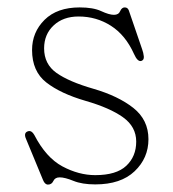

<svg xmlns="http://www.w3.org/2000/svg" viewBox="-20 -490 468 518"><path d="M192 -445.5Q150.5 -445.5 124.8 -421.5Q99 -397.5 99 -359.5Q99 -317 132.5 -293.2Q166 -269.5 232 -250.5Q299 -231 339.8 -198.8Q380.5 -166.5 380.5 -114.5Q380.5 -63.5 343.2 -28Q306 7.5 237 7.5Q201.5 7.5 178.2 -2Q155 -11.5 141 -11.5Q128.5 -11.5 124 -1.8Q119.5 8 109.5 8Q101 8 96 -4.5L50.5 -114.5Q42.5 -132 56 -136Q65.5 -138.5 72.5 -126Q104 -65 148.2 -41.2Q192.5 -17.5 237 -17.5Q294 -17.5 320.8 -42.8Q347.5 -68 347.5 -108Q347.5 -148 312 -173.5Q276.5 -199 210.5 -218Q143.5 -237.5 105 -267.5Q66.5 -297.5 66.5 -355Q66.5 -403 100.2 -436.5Q134 -470 195 -470Q231.5 -470 253 -460Q274.5 -450 287.5 -450Q300 -450 304.2 -460Q308.5 -470 316.5 -470Q324.5 -470 327.5 -462L363.5 -357Q367 -347.5 368 -337.8Q369 -328 361 -325.5Q351 -323 341.5 -344.5Q318.5 -395.5 279.2 -420.5Q240 -445.5 192 -445.5Z"/></svg>

Font: Fraunces 9pt S050 Thin
Style: Regular
Weight: 100
Version: Version 1.000; ttfautohint (v1.8.3)